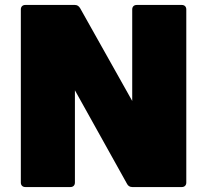

<svg xmlns="http://www.w3.org/2000/svg" viewBox="-20 -754 835 774"><path d="M264 0C275 0 282 -7 282 -18V-390L492 -13C496 -5 503 0 513 0H713C724 0 731 -7 731 -18V-716C731 -727 724 -734 713 -734H531C520 -734 513 -727 513 -716V-347L303 -721C298 -729 292 -734 282 -734H82C71 -734 64 -727 64 -716V-18C64 -7 71 0 82 0Z"/></svg>

Font: LINE Seed Sans TH Heavy
Style: Regular
Weight: 900
Designer: Dalton Maag Ltd | Thai characters by Cadson Demak Co.,Ltd.
Foundry: Dalton Maag Ltd
Version: Version 1.003